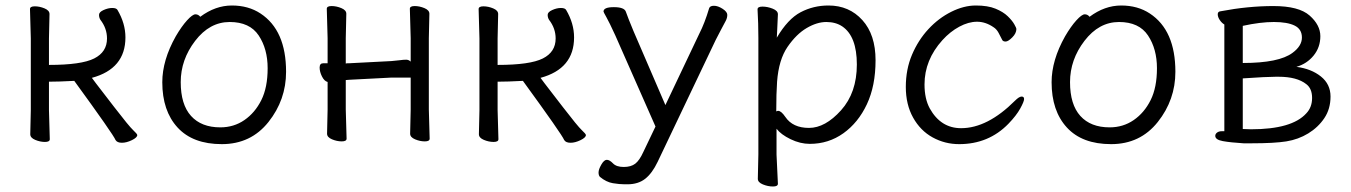

<svg xmlns="http://www.w3.org/2000/svg" viewBox="-20 -506 4913 698"><path d="M90 -18 92 -106V-366L89 -473Q89 -483 106.5 -483Q124 -483 142 -475.5Q160 -468 160 -455L158 -366V-270Q276 -270 322.5 -293.5Q369 -317 369 -366Q369 -403 345 -434Q340 -442 340 -452Q340 -462 356.5 -469.5Q373 -477 388 -477Q403 -477 407 -470Q436 -421 436 -370Q436 -256 314 -223Q315 -221 328.5 -203.5Q342 -186 395.5 -116.5Q449 -47 464 -33Q479 -19 479 -15Q479 -6 459.5 3.5Q440 13 423 13Q406 13 400 3Q392 -17 250 -212Q193 -209 158 -209V-106L161 0Q161 10 143.5 10Q126 10 108 2.5Q90 -5 90 -18Z M781 -43Q830 -43 868.5 -69.5Q907 -96 930 -142Q953 -188 953 -258Q953 -328 920.5 -377Q888 -426 815 -426Q742 -426 689.5 -357.5Q637 -289 637 -207.5Q637 -126 674.5 -84.5Q712 -43 781 -43ZM708 -445Q763 -486 823 -486Q883 -486 927 -457Q1020 -396 1020 -245Q1020 -143 956 -62.5Q892 18 786.5 18Q681 18 625.5 -42.5Q570 -103 570 -207Q570 -287 619 -374Q640 -410 660 -432Q680 -454 690.5 -454Q701 -454 708 -445Z M1471 -20 1473 -108V-224H1404L1250 -216L1237 -215V-108L1240 -2Q1240 8 1222.5 8Q1205 8 1187 0.5Q1169 -7 1169 -20L1171 -108V-208Q1159 -211 1150.5 -228Q1142 -245 1142 -260.5Q1142 -276 1155 -276H1171V-367L1168 -474Q1168 -484 1185.5 -484Q1203 -484 1221 -476.5Q1239 -469 1239 -456L1237 -367V-275Q1240 -276 1244 -276H1249L1403 -284Q1418 -285 1432.5 -287Q1447 -289 1456.5 -289Q1466 -289 1473 -282V-367L1470 -474Q1470 -484 1487.5 -484Q1505 -484 1523 -476.5Q1541 -469 1541 -456L1539 -367V-108L1542 -2Q1542 8 1524.5 8Q1507 8 1489 0.5Q1471 -7 1471 -20Z M1721 -18 1723 -106V-366L1720 -473Q1720 -483 1737.5 -483Q1755 -483 1773 -475.5Q1791 -468 1791 -455L1789 -366V-270Q1907 -270 1953.5 -293.5Q2000 -317 2000 -366Q2000 -403 1976 -434Q1971 -442 1971 -452Q1971 -462 1987.5 -469.5Q2004 -477 2019 -477Q2034 -477 2038 -470Q2067 -421 2067 -370Q2067 -256 1945 -223Q1946 -221 1959.5 -203.5Q1973 -186 2026.5 -116.5Q2080 -47 2095 -33Q2110 -19 2110 -15Q2110 -6 2090.5 3.5Q2071 13 2054 13Q2037 13 2031 3Q2023 -17 1881 -212Q1824 -209 1789 -209V-106L1792 0Q1792 10 1774.5 10Q1757 10 1739 2.5Q1721 -5 1721 -18Z M2174 -464Q2174 -480 2211.5 -480Q2249 -480 2255 -464Q2263 -441 2283 -393L2399 -124L2522 -383Q2542 -422 2558 -476Q2561 -485 2575.5 -485Q2590 -485 2607 -474Q2624 -463 2624 -452Q2624 -441 2618.5 -430.5Q2613 -420 2602 -399.5Q2591 -379 2582 -361L2371 82Q2351 124 2325.5 144Q2300 164 2261 164H2251Q2232 164 2208 160Q2184 156 2161 137Q2156 132 2156 121Q2156 110 2166 92.5Q2176 75 2186 75Q2196 75 2208.5 88Q2221 101 2247.5 101Q2274 101 2289.5 89Q2305 77 2319 46L2363 -46L2217 -377Q2195 -425 2184.5 -443.5Q2174 -462 2174 -464Z M2802 -101Q2806 -103 2809 -103Q2820 -103 2835 -81Q2862 -41 2921 -41Q2980 -41 3037.5 -105Q3095 -169 3095 -271.5Q3095 -374 3042 -410Q3018 -426 2984 -426Q2950 -426 2912.5 -404Q2875 -382 2843 -335.5Q2811 -289 2805 -209Q2802 -167 2802 -101ZM2735 144 2737 55V-368Q2737 -421 2734 -472Q2734 -482 2752 -482Q2770 -482 2789 -474.5Q2808 -467 2808 -454Q2808 -448 2807 -432Q2806 -416 2805.5 -398.5Q2805 -381 2804 -369Q2844 -437 2890.5 -461.5Q2937 -486 2992 -486Q3067 -486 3115 -433Q3163 -380 3163 -287Q3163 -194 3131.5 -127Q3100 -60 3046 -21.5Q2992 17 2924 17Q2889 17 2854 0Q2819 -17 2803 -38V56L2808 162Q2808 172 2790 172Q2772 172 2753.5 164.5Q2735 157 2735 144Z M3646 -56Q3574 18 3467 18Q3415 18 3370.5 -6.5Q3326 -31 3299.5 -78.5Q3273 -126 3273 -190Q3273 -254 3295.5 -307Q3318 -360 3355 -400Q3392 -440 3438 -463Q3484 -486 3527.5 -486Q3571 -486 3599 -474.5Q3627 -463 3643.5 -447Q3660 -431 3667.5 -417.5Q3675 -404 3675 -401Q3675 -385 3660 -370Q3645 -355 3636 -355Q3627 -355 3624 -360Q3617 -374 3610 -387Q3603 -400 3592 -407Q3563 -427 3532 -427Q3501 -427 3467.5 -409Q3434 -391 3406 -360Q3341 -288 3341 -199Q3341 -147 3360 -112Q3400 -40 3474 -40Q3570 -40 3670 -140Q3685 -155 3694 -155Q3703 -155 3703 -146Q3703 -137 3689 -111.5Q3675 -86 3646 -56Z M4014 -43Q4063 -43 4101.5 -69.5Q4140 -96 4163 -142Q4186 -188 4186 -258Q4186 -328 4153.5 -377Q4121 -426 4048 -426Q3975 -426 3922.5 -357.5Q3870 -289 3870 -207.5Q3870 -126 3907.5 -84.5Q3945 -43 4014 -43ZM3941 -445Q3996 -486 4056 -486Q4116 -486 4160 -457Q4253 -396 4253 -245Q4253 -143 4189 -62.5Q4125 18 4019.5 18Q3914 18 3858.5 -42.5Q3803 -103 3803 -207Q3803 -287 3852 -374Q3873 -410 3893 -432Q3913 -454 3923.5 -454Q3934 -454 3941 -445Z M4498 -37 4528 -36Q4677 -36 4729 -94Q4750 -116 4750 -150Q4750 -184 4729 -200Q4695 -227 4628 -227H4618Q4585 -227 4498 -221ZM4498 -412V-277Q4630 -277 4679 -314Q4713 -339 4713 -369.5Q4713 -400 4686.5 -413Q4660 -426 4611 -426Q4562 -426 4498 -412ZM4501 15Q4453 12 4425.5 7Q4398 2 4398 -12Q4398 -19 4404.5 -24Q4411 -29 4422 -29H4431V-417Q4422 -422 4414.5 -433Q4407 -444 4407 -454Q4407 -464 4417 -465Q4517 -484 4609.5 -484Q4702 -484 4741 -449.5Q4780 -415 4780 -374.5Q4780 -334 4755.5 -304Q4731 -274 4693 -263Q4747 -256 4782 -228Q4817 -200 4817 -155Q4817 -110 4794.5 -76.5Q4772 -43 4736 -21Q4700 1 4656.5 8Q4613 15 4529 15Z"/></svg>

Font: LXGW WenKai Lite
Style: Regular
Weight: 400
Designer: LXGW / Fontworks Inc.
Foundry: LXGW / Fontworks Inc.
Version: Version 1.511; March 25, 2025